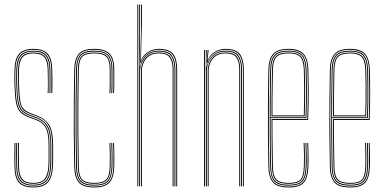

<svg xmlns="http://www.w3.org/2000/svg" viewBox="-20 -820 1692 845"><path d="M126.8 -11Q91.5 -11 75.9 -28.2Q60.2 -45.5 59.8 -85.5Q59.5 -105.5 58.9 -132.1Q58.2 -158.8 59.8 -191H63.8Q62.5 -161.5 63 -135Q63.5 -108.5 63.8 -85.5Q64.2 -47.8 78.9 -31.4Q93.5 -15 126.8 -15Q161.8 -15 176.1 -32.6Q190.5 -50.2 192.8 -86.2Q194.2 -109.5 194 -132.1Q193.8 -154.8 193.8 -179Q193.8 -236.2 180.2 -258.9Q166.8 -281.5 138.8 -291.8L109.8 -302.5Q84 -312 70.4 -325.2Q56.8 -338.5 51.1 -365.2Q45.5 -392 43.8 -442Q43 -462.2 43.1 -478.2Q43.2 -494.2 43.8 -514Q45.2 -562.8 64.5 -583.9Q83.8 -605 126.8 -605Q170.5 -605 189.8 -583.9Q209 -562.8 209.8 -514Q210.2 -493 210.8 -467.5Q211.2 -442 209.8 -410H205.8Q206.2 -449.5 206.2 -470Q206.2 -490.5 205.8 -514Q205 -559.8 187.1 -580.4Q169.2 -601 126.8 -601Q85 -601 67.1 -580.4Q49.2 -559.8 47.8 -513.8Q47 -489.5 47.1 -474.6Q47.2 -459.8 47.8 -442Q49.5 -393.2 54.8 -367.4Q60 -341.5 73.1 -328.6Q86.2 -315.8 111.2 -306.2L140.2 -295.2Q169.5 -284.2 183.6 -260.4Q197.8 -236.5 197.8 -179Q197.8 -154 197.9 -130.8Q198 -107.5 196.8 -85.5Q194.2 -45.8 178 -28.4Q161.8 -11 126.8 -11ZM126.8 -3Q87.2 -3 69.9 -22.1Q52.5 -41.2 51.8 -85.2Q51.5 -111 51 -136.9Q50.5 -162.8 51.8 -191H55.8Q54.2 -159.5 54.9 -133.2Q55.5 -107 55.8 -85.2Q56.2 -43.5 72.9 -25.2Q89.5 -7 126.8 -7Q164 -7 181.1 -25.2Q198.2 -43.5 200.8 -85.8Q202 -108 201.9 -130.2Q201.8 -152.5 201.8 -179Q201.8 -237.5 187 -262.6Q172.2 -287.8 141.5 -299.2L112.8 -310Q88.8 -319 76.2 -330.9Q63.8 -342.8 58.6 -368Q53.5 -393.2 51.8 -442.2Q51 -462.5 51.1 -478.1Q51.2 -493.8 51.8 -513.8Q53 -558.5 70.6 -577.8Q88.2 -597 126.8 -597Q166.2 -597 183.6 -577.8Q201 -558.5 201.8 -514Q202.2 -487.8 202.2 -466.9Q202.2 -446 201.8 -410H197.8Q198.2 -449.8 198.2 -470Q198.2 -490.2 197.8 -514Q197.2 -556.5 180.5 -574.8Q163.8 -593 126.8 -593Q90 -593 73.5 -574.5Q57 -556 55.8 -513.5Q55.2 -493.5 55.1 -477.6Q55 -461.8 55.8 -442.5Q57.5 -391.2 63.1 -366.6Q68.8 -342 80.9 -331.9Q93 -321.8 114 -313.8L143 -302.8Q173.5 -291.2 189.6 -266.1Q205.8 -241 205.8 -179Q205.8 -153.2 205.9 -130.4Q206 -107.5 204.8 -85.5Q202 -42 184.2 -22.5Q166.5 -3 126.8 -3ZM126.8 5Q83 5 63.8 -15.9Q44.5 -36.8 43.8 -85Q43.5 -112 43.2 -133.5Q43 -155 43.8 -191H47.8Q47.2 -151.2 47.4 -130.4Q47.5 -109.5 47.8 -85Q48.5 -39 66.9 -19Q85.2 1 126.8 1Q167.5 1 186.8 -18.9Q206 -38.8 208.8 -85.2Q210 -107.2 209.9 -130.6Q209.8 -154 209.8 -179Q209.8 -240 193.8 -267.2Q177.8 -294.5 144.5 -306.8L115.5 -317.5Q95.8 -324.8 84.2 -334.1Q72.8 -343.5 67.1 -367.5Q61.5 -391.5 59.8 -442.5Q59 -462.5 59.1 -477.8Q59.2 -493 59.8 -513.5Q61 -553.8 76.4 -571.4Q91.8 -589 126.8 -589Q162 -589 177.6 -571.6Q193.2 -554.2 193.8 -514Q194.2 -487.8 194.2 -466.9Q194.2 -446 193.8 -410H189.8Q191.2 -441.2 190.8 -467Q190.2 -492.8 189.8 -513.8Q189.2 -552 174.6 -568.5Q160 -585 126.8 -585Q94.2 -585 79.6 -568.4Q65 -551.8 63.8 -513.5Q63 -488.8 63.1 -475Q63.2 -461.2 63.8 -442.8Q65.5 -397.2 69.6 -374Q73.8 -350.8 84.6 -340.1Q95.5 -329.5 117 -321.2L145.8 -310.2Q177.2 -298.2 195.5 -271.6Q213.8 -245 213.8 -179Q213.8 -155 213.9 -130.9Q214 -106.8 212.8 -85Q209.8 -36.8 189.8 -15.9Q169.8 5 126.8 5Z M394.8 5Q345 5 326.4 -17.2Q307.8 -39.5 306.8 -85Q305 -173.2 304.6 -242Q304.2 -310.8 304.9 -375Q305.5 -439.2 306.8 -514Q307.8 -560.5 326.4 -582.8Q345 -605 394.8 -605Q442 -605 462.4 -583.9Q482.8 -562.8 482.8 -514Q482.8 -490.8 483 -466.4Q483.2 -442 481.8 -410H477.8Q479.2 -442 479 -466.4Q478.8 -490.8 478.8 -514Q478.8 -561 459.5 -581Q440.2 -601 394.8 -601Q346.8 -601 329.2 -579.9Q311.8 -558.8 310.8 -514Q309.5 -440 308.9 -373Q308.2 -306 308.8 -236.4Q309.2 -166.8 310.8 -85Q311.8 -41 329.4 -20Q347 1 394.8 1Q439.2 1 458.2 -18.4Q477.2 -37.8 478.8 -85Q479.5 -108.2 479.4 -133.1Q479.2 -158 477.8 -191H481.8Q483.2 -159.2 483.4 -133Q483.5 -106.8 482.8 -85Q481.2 -37 461.6 -16Q442 5 394.8 5ZM394.8 -3Q349.2 -3 332.5 -22.2Q315.8 -41.5 314.8 -85Q313.2 -165 312.8 -234.1Q312.2 -303.2 312.8 -370.9Q313.2 -438.5 314.8 -514Q315.8 -557.8 332.2 -577.4Q348.8 -597 394.8 -597Q438.5 -597 456.6 -578.2Q474.8 -559.5 474.8 -514Q474.8 -495 475 -468.5Q475.2 -442 473.8 -410H469.8Q471.2 -442 471 -468.5Q470.8 -495 470.8 -514Q470.8 -558 453.9 -575.5Q437 -593 394.8 -593Q351.8 -593 335.6 -575Q319.5 -557 318.8 -513.8Q317.5 -440 316.9 -372.9Q316.2 -305.8 316.8 -236.1Q317.2 -166.5 318.8 -85.2Q319.5 -42.5 335.8 -24.8Q352 -7 394.8 -7Q436.8 -7 453 -24.4Q469.2 -41.8 470.8 -85.2Q471.5 -108 471.4 -133.5Q471.2 -159 469.8 -191H473.8Q475.2 -154.5 475.4 -129.6Q475.5 -104.8 474.8 -85.2Q473 -40 455.8 -21.5Q438.5 -3 394.8 -3ZM394.8 -11Q354 -11 338.8 -27.5Q323.5 -44 322.8 -85.2Q321.2 -164.8 320.8 -234.2Q320.2 -303.8 320.8 -371.6Q321.2 -439.5 322.8 -513.8Q323.5 -555.8 338.8 -572.4Q354 -589 394.8 -589Q435.2 -589 451 -572.6Q466.8 -556.2 466.8 -514Q466.8 -490.5 467 -466.2Q467.2 -442 465.8 -410H461.8Q463.2 -442 463 -466.2Q462.8 -490.5 462.8 -514Q462.8 -554.5 448.1 -569.8Q433.5 -585 394.8 -585Q355.5 -585 341.5 -569.4Q327.5 -553.8 326.8 -513.8Q325.5 -440.8 324.9 -373.4Q324.2 -306 324.8 -236.1Q325.2 -166.2 326.8 -85.2Q327.5 -46 341.5 -30.5Q355.5 -15 394.8 -15Q432.8 -15 447.1 -29.9Q461.5 -44.8 462.8 -85.5Q463.5 -108.5 463.4 -133.6Q463.2 -158.8 461.8 -191H465.8Q467.2 -157.8 467.4 -132.4Q467.5 -107 466.8 -85.5Q465.5 -43 449.9 -27Q434.2 -11 394.8 -11Z M755.8 0V-514Q755.8 -556 739.8 -578.5Q723.8 -601 678.8 -601Q651 -601 629.1 -585.6Q607.2 -570.2 598.5 -542.5H596.8L600.2 -668V-800H604.5V-716L600.2 -555.5H601.2Q609.5 -577.8 631.5 -591.4Q653.5 -605 678.8 -605Q726.2 -605 743 -581.5Q759.8 -558 759.8 -514V0ZM584.5 0V-800H588.5V0ZM592.5 0V-800H596V-608.5L594.8 -527.8H596.5Q602.2 -557.5 623.9 -577.2Q645.5 -597 678.8 -597Q722.8 -597 737.2 -574.6Q751.8 -552.2 751.8 -514V0H747.8V-514Q747.8 -552 733.5 -572.5Q719.2 -593 678.8 -593Q649.8 -593 631.6 -578.8Q613.5 -564.5 605 -544.8Q596.5 -525 596.5 -508.8V0ZM600.5 0V-508.8Q600.5 -525.8 608.1 -544.4Q615.8 -563 632.9 -576Q650 -589 678.8 -589Q716.8 -589 730.2 -569.6Q743.8 -550.2 743.8 -514V0H739.8V-514Q739.8 -548.2 727.1 -566.6Q714.5 -585 678.8 -585Q652 -585 635.6 -572.9Q619.2 -560.8 611.9 -543.1Q604.5 -525.5 604.5 -508.8V0Z M1049 0V-514Q1049 -556 1033 -578.5Q1017 -601 972 -601Q944 -601 922.4 -585.6Q900.8 -570.2 891.8 -542.5H889.8L893.5 -600H897.8V-596.2L893.5 -555.5H894.5Q903.2 -577.8 925.1 -591.4Q947 -605 972 -605Q1019.5 -605 1036.2 -581.5Q1053 -558 1053 -514V0ZM877.8 0V-600H881.8V0ZM885.8 0V-600H889.8L887.8 -527.8H889.8Q895.5 -556.5 917.1 -576.8Q938.8 -597 972 -597Q1016 -597 1030.5 -574.6Q1045 -552.2 1045 -514V0H1041V-514Q1041 -552 1026.8 -572.5Q1012.5 -593 972 -593Q942.5 -593 924.5 -579Q906.5 -565 898.4 -545.4Q890.2 -525.8 890.2 -508.8V0ZM894.2 0V-508.8Q894.2 -525.8 901.8 -544.4Q909.2 -563 926.2 -576Q943.2 -589 972 -589Q1010 -589 1023.5 -569.6Q1037 -550.2 1037 -514V0H1033V-514Q1033 -548.2 1020.4 -566.6Q1007.8 -585 972 -585Q945.2 -585 929 -572.9Q912.8 -560.8 905.5 -543.1Q898.2 -525.5 898.2 -508.8V0Z M1251.2 5Q1199.8 5 1181 -17.4Q1162.2 -39.8 1161.2 -85Q1159.5 -173.2 1159.1 -242Q1158.8 -310.8 1159.4 -375Q1160 -439.2 1161.2 -514Q1162.2 -559.5 1181.5 -582.2Q1200.8 -605 1251.2 -605Q1295.2 -605 1315.2 -584Q1335.2 -563 1337 -515.8Q1338.2 -481.2 1338.6 -423.6Q1339 -366 1336.2 -292H1179Q1179 -249.2 1179.2 -216.1Q1179.5 -183 1180.1 -152Q1180.8 -121 1181.2 -85.2Q1182 -45.8 1196.4 -30.4Q1210.8 -15 1251.2 -15Q1288 -15 1301.8 -28.9Q1315.5 -42.8 1317.2 -85.8Q1318 -103.2 1317.9 -131Q1317.8 -158.8 1316.2 -191H1320.2Q1321.8 -160 1321.9 -131.6Q1322 -103.2 1321.2 -85.8Q1319.5 -40.8 1304.2 -25.9Q1289 -11 1251.2 -11Q1209 -11 1193.5 -27.4Q1178 -43.8 1177.2 -85.2Q1176.2 -133.8 1175.6 -182.2Q1175 -230.8 1175 -296H1332.5Q1335.2 -376 1334.8 -430Q1334.2 -484 1333 -515.8Q1331.2 -565.5 1310.2 -583.2Q1289.2 -601 1251.2 -601Q1202.5 -601 1184.4 -579.5Q1166.2 -558 1165.2 -514Q1164 -440.2 1163.4 -372.9Q1162.8 -305.5 1163.2 -235.8Q1163.8 -166 1165.2 -85Q1166.2 -40 1184.5 -19.5Q1202.8 1 1251.2 1Q1294 1 1312.5 -17.1Q1331 -35.2 1333.2 -85.2Q1334 -102 1333.9 -131Q1333.8 -160 1332.2 -191H1336.2Q1337.5 -162.2 1337.9 -133.9Q1338.2 -105.5 1337.2 -85Q1335 -34.8 1316 -14.9Q1297 5 1251.2 5ZM1251.2 -3Q1204.2 -3 1187.2 -22.2Q1170.2 -41.5 1169.2 -85Q1167.8 -164.8 1167.2 -234.4Q1166.8 -304 1167.2 -371.8Q1167.8 -439.5 1169.2 -514Q1170.2 -557.8 1187.8 -577.4Q1205.2 -597 1251.2 -597Q1292.2 -597 1309.9 -578.1Q1327.5 -559.2 1329.2 -512.8Q1330 -493 1330.6 -436.1Q1331.2 -379.2 1328.5 -300H1171Q1171 -233.5 1171.6 -184Q1172.2 -134.5 1173.2 -85.2Q1174 -41.5 1191.1 -24.2Q1208.2 -7 1251.2 -7Q1291.5 -7 1307.4 -23.2Q1323.2 -39.5 1325.2 -85.5Q1326 -102.8 1325.9 -130.9Q1325.8 -159 1324.2 -191H1328.2Q1329.5 -165.8 1329.9 -136.2Q1330.2 -106.8 1329.2 -85.5Q1327.2 -37.2 1310.1 -20.1Q1293 -3 1251.2 -3ZM1171 -304H1324.8Q1327.2 -373.5 1326.8 -432.2Q1326.2 -491 1325.2 -512.8Q1323.5 -558.2 1306.8 -575.6Q1290 -593 1251.2 -593Q1207.5 -593 1190.8 -574.6Q1174 -556.2 1173.2 -513.8Q1172.2 -465.5 1171.6 -417.1Q1171 -368.8 1171 -304ZM1175 -308Q1175 -350.5 1175.2 -383.1Q1175.5 -415.8 1176.1 -446.4Q1176.8 -477 1177.2 -513.8Q1178 -555 1193.9 -572Q1209.8 -589 1251.2 -589Q1286.2 -589 1302.9 -573.5Q1319.5 -558 1321.2 -513Q1322 -493.5 1322.8 -438.6Q1323.5 -383.8 1320.8 -308ZM1179 -312H1317Q1319.2 -380.8 1318.6 -436.6Q1318 -492.5 1317.2 -513Q1315.5 -555.5 1300.4 -570.2Q1285.2 -585 1251.2 -585Q1211 -585 1196.5 -568.9Q1182 -552.8 1181.2 -513.8Q1180.8 -478.5 1180.1 -448.2Q1179.5 -418 1179.2 -385.9Q1179 -353.8 1179 -312Z M1521.8 5Q1470.2 5 1451.5 -17.4Q1432.8 -39.8 1431.8 -85Q1430 -173.2 1429.6 -242Q1429.2 -310.8 1429.9 -375Q1430.5 -439.2 1431.8 -514Q1432.8 -559.5 1452 -582.2Q1471.2 -605 1521.8 -605Q1565.8 -605 1585.8 -584Q1605.8 -563 1607.5 -515.8Q1608.8 -481.2 1609.1 -423.6Q1609.5 -366 1606.8 -292H1449.5Q1449.5 -249.2 1449.8 -216.1Q1450 -183 1450.6 -152Q1451.2 -121 1451.8 -85.2Q1452.5 -45.8 1466.9 -30.4Q1481.2 -15 1521.8 -15Q1558.5 -15 1572.2 -28.9Q1586 -42.8 1587.8 -85.8Q1588.5 -103.2 1588.4 -131Q1588.2 -158.8 1586.8 -191H1590.8Q1592.2 -160 1592.4 -131.6Q1592.5 -103.2 1591.8 -85.8Q1590 -40.8 1574.8 -25.9Q1559.5 -11 1521.8 -11Q1479.5 -11 1464 -27.4Q1448.5 -43.8 1447.8 -85.2Q1446.8 -133.8 1446.1 -182.2Q1445.5 -230.8 1445.5 -296H1603Q1605.8 -376 1605.2 -430Q1604.8 -484 1603.5 -515.8Q1601.8 -565.5 1580.8 -583.2Q1559.8 -601 1521.8 -601Q1473 -601 1454.9 -579.5Q1436.8 -558 1435.8 -514Q1434.5 -440.2 1433.9 -372.9Q1433.2 -305.5 1433.8 -235.8Q1434.2 -166 1435.8 -85Q1436.8 -40 1455 -19.5Q1473.2 1 1521.8 1Q1564.5 1 1583 -17.1Q1601.5 -35.2 1603.8 -85.2Q1604.5 -102 1604.4 -131Q1604.2 -160 1602.8 -191H1606.8Q1608 -162.2 1608.4 -133.9Q1608.8 -105.5 1607.8 -85Q1605.5 -34.8 1586.5 -14.9Q1567.5 5 1521.8 5ZM1521.8 -3Q1474.8 -3 1457.8 -22.2Q1440.8 -41.5 1439.8 -85Q1438.2 -164.8 1437.8 -234.4Q1437.2 -304 1437.8 -371.8Q1438.2 -439.5 1439.8 -514Q1440.8 -557.8 1458.2 -577.4Q1475.8 -597 1521.8 -597Q1562.8 -597 1580.4 -578.1Q1598 -559.2 1599.8 -512.8Q1600.5 -493 1601.1 -436.1Q1601.8 -379.2 1599 -300H1441.5Q1441.5 -233.5 1442.1 -184Q1442.8 -134.5 1443.8 -85.2Q1444.5 -41.5 1461.6 -24.2Q1478.8 -7 1521.8 -7Q1562 -7 1577.9 -23.2Q1593.8 -39.5 1595.8 -85.5Q1596.5 -102.8 1596.4 -130.9Q1596.2 -159 1594.8 -191H1598.8Q1600 -165.8 1600.4 -136.2Q1600.8 -106.8 1599.8 -85.5Q1597.8 -37.2 1580.6 -20.1Q1563.5 -3 1521.8 -3ZM1441.5 -304H1595.2Q1597.8 -373.5 1597.2 -432.2Q1596.8 -491 1595.8 -512.8Q1594 -558.2 1577.2 -575.6Q1560.5 -593 1521.8 -593Q1478 -593 1461.2 -574.6Q1444.5 -556.2 1443.8 -513.8Q1442.8 -465.5 1442.1 -417.1Q1441.5 -368.8 1441.5 -304ZM1445.5 -308Q1445.5 -350.5 1445.8 -383.1Q1446 -415.8 1446.6 -446.4Q1447.2 -477 1447.8 -513.8Q1448.5 -555 1464.4 -572Q1480.2 -589 1521.8 -589Q1556.8 -589 1573.4 -573.5Q1590 -558 1591.8 -513Q1592.5 -493.5 1593.2 -438.6Q1594 -383.8 1591.2 -308ZM1449.5 -312H1587.5Q1589.8 -380.8 1589.1 -436.6Q1588.5 -492.5 1587.8 -513Q1586 -555.5 1570.9 -570.2Q1555.8 -585 1521.8 -585Q1481.5 -585 1467 -568.9Q1452.5 -552.8 1451.8 -513.8Q1451.2 -478.5 1450.6 -448.2Q1450 -418 1449.8 -385.9Q1449.5 -353.8 1449.5 -312Z"/></svg>

Font: Big Shoulders Inline Display Thin
Style: Regular
Weight: 100
Designer: Patric King
Foundry: XO Type Co
Version: Version 1.000